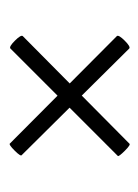

<svg xmlns="http://www.w3.org/2000/svg" viewBox="38 -432 301 418"><g transform="rotate(-90 189.0 -223.5)"><path d="M58 -118 292 -352Q296 -355 309 -342Q322 -329 319 -325L85 -93Q83 -89 69.5 -102.5Q56 -116 58 -118ZM85 -353 319 -120Q322 -116 309 -103Q296 -90 292 -93L60 -327Q56 -329 69.5 -342.5Q83 -356 85 -353Z"/></g></svg>

Font: Cormorant Unicase Light
Style: Regular
Weight: 300
Designer: Christian Thalmann (Catharsis Fonts)
Foundry: Catharsis Fonts
Version: Version 4.000